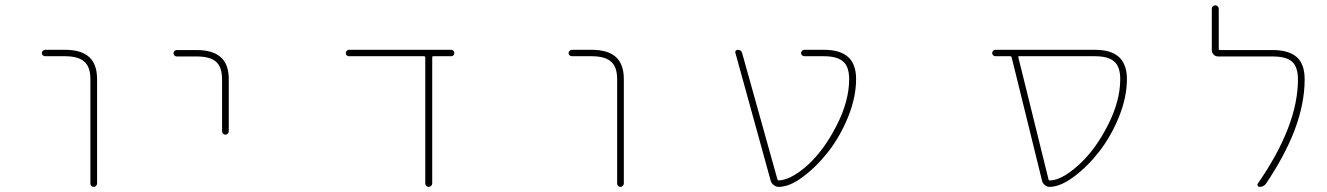

<svg xmlns="http://www.w3.org/2000/svg" viewBox="-20 -733 5040 729"><path d="M323.2 -36.1V-432.6Q323.2 -479.5 299.8 -499Q277.3 -519.5 226.6 -519.5H151.4Q146.5 -519.5 142.6 -522.9Q138.7 -526.4 138.7 -531.2Q138.7 -536.1 142.6 -540Q146.5 -543.9 151.4 -543.9H226.6Q288.1 -543.9 318.4 -516.6Q348.6 -489.3 348.6 -432.6V-36.1Q348.6 -31.2 344.7 -27.3Q340.8 -23.4 335.4 -23.4Q330.1 -23.4 326.7 -27.3Q323.2 -31.2 323.2 -36.1Z M823.2 -234.4V-431.6Q823.2 -478.5 799.8 -499Q777.3 -518.6 726.6 -518.6H651.4Q646.5 -518.6 642.6 -522Q638.7 -525.4 638.7 -530.8Q638.7 -536.1 642.6 -539.6Q646.5 -543 651.4 -543H726.6Q788.1 -543 818.4 -515.6Q848.6 -489.3 848.6 -431.6V-234.4Q848.6 -229.5 844.7 -225.6Q840.8 -221.7 835.4 -221.7Q830.1 -221.7 826.7 -225.6Q823.2 -229.5 823.2 -234.4Z M1594.7 -37.1V-514.6Q1594.7 -519.5 1589.8 -519.5H1304.7Q1299.8 -519.5 1296.4 -522.9Q1293 -526.4 1293 -531.2Q1293 -536.1 1296.4 -540Q1299.8 -543.9 1304.7 -543.9H1693.4Q1698.2 -543.9 1701.7 -540Q1705.1 -536.1 1705.1 -531.2Q1705.1 -526.4 1701.7 -522.9Q1698.2 -519.5 1693.4 -519.5H1625Q1621.1 -519.5 1621.1 -514.6V-37.1Q1621.1 -31.2 1617.2 -27.3Q1613.3 -23.4 1607.9 -23.4Q1602.5 -23.4 1598.6 -27.3Q1594.7 -31.2 1594.7 -37.1Z M2323.2 -36.1V-432.6Q2323.2 -479.5 2299.8 -499Q2277.3 -519.5 2226.6 -519.5H2151.4Q2146.5 -519.5 2142.6 -522.9Q2138.7 -526.4 2138.7 -531.2Q2138.7 -536.1 2142.6 -540Q2146.5 -543.9 2151.4 -543.9H2226.6Q2288.1 -543.9 2318.4 -516.6Q2348.6 -489.3 2348.6 -432.6V-36.1Q2348.6 -31.2 2344.7 -27.3Q2340.8 -23.4 2335.4 -23.4Q2330.1 -23.4 2326.7 -27.3Q2323.2 -31.2 2323.2 -36.1Z M2937.5 -23.4Q2937.5 -23.4 2936.5 -23.4Q2926.8 -23.4 2918 -30.3Q2909.2 -36.1 2906.2 -46.9L2772.5 -531.2Q2770.5 -536.1 2773.4 -540Q2776.4 -543.9 2781.2 -543.9Q2794.9 -543.9 2797.9 -531.2L2931.6 -52.7Q2932.6 -47.9 2936.5 -47.9Q2983.4 -49.8 3045.9 -105.5Q3108.4 -162.1 3156.2 -255.9Q3204.1 -348.6 3204.1 -432.6Q3204.1 -479.5 3181.6 -499Q3159.2 -519.5 3108.4 -519.5H3034.2Q3029.3 -519.5 3025.4 -522.9Q3021.5 -526.4 3021.5 -531.2Q3021.5 -536.1 3025.4 -540Q3029.3 -543.9 3034.2 -543.9H3108.4Q3169.9 -543.9 3200.2 -516.6Q3230.5 -489.3 3230.5 -432.6Q3230.5 -364.3 3200.2 -289.1Q3169.9 -214.8 3125 -157.2Q3080.1 -99.6 3028.3 -61.5Q2979.5 -24.4 2937.5 -23.4Z M3965.8 -23.4Q3965.8 -23.4 3964.8 -23.4Q3955.1 -23.4 3947.3 -30.3Q3938.5 -37.1 3936.5 -46.9L3821.3 -514.6Q3820.3 -519.5 3815.4 -519.5H3759.8Q3754.9 -519.5 3751 -522.9Q3747.1 -526.4 3747.1 -531.2Q3747.1 -536.1 3751 -540Q3754.9 -543.9 3759.8 -543.9H4137.7Q4199.2 -543.9 4229 -516.1Q4258.8 -488.3 4258.8 -432.6Q4258.8 -364.3 4228.5 -289.1Q4198.2 -214.8 4153.3 -157.2Q4108.4 -99.6 4056.6 -61.5Q4006.8 -24.4 3965.8 -23.4ZM3960.9 -52.7Q3961.9 -47.9 3965.8 -47.9Q4009.8 -47.9 4074.2 -105.5Q4137.7 -162.1 4185.5 -255.9Q4233.4 -348.6 4233.4 -432.6Q4233.4 -479.5 4210.9 -499Q4188.5 -519.5 4137.7 -519.5H3849.6Q3844.7 -519.5 3846.7 -514.6Z M4762.7 -23.4Q4757.8 -23.4 4755.4 -27.8Q4752.9 -32.2 4755.9 -36.1Q4908.2 -255.9 4908.2 -431.6Q4908.2 -478.5 4885.7 -499Q4864.3 -518.6 4811.5 -518.6H4605.5Q4594.7 -518.6 4587.9 -525.9Q4581.1 -533.2 4581.1 -543V-700.2Q4581.1 -705.1 4585 -709Q4588.9 -712.9 4594.2 -712.9Q4599.6 -712.9 4603.5 -709Q4607.4 -705.1 4607.4 -700.2V-547.9Q4607.4 -543 4611.3 -543H4811.5Q4874 -543 4904.3 -515.6Q4933.6 -489.3 4933.6 -431.6Q4933.6 -338.9 4894.5 -236.3Q4857.4 -140.6 4787.1 -36.1Q4778.3 -23.4 4762.7 -23.4Z"/></svg>

Font: Rounded-X Mgen+ 1mn thin
Style: Regular
Weight: 100
Designer: [Source Han Sans]
Ryoko NISHIZUKA  (kana & ideographs); Paul D. Hunt (Latin, Greek & Cyrillic); Wenlong ZHANG  (bopomofo
Version: Version 1.059.20150602